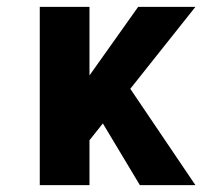

<svg xmlns="http://www.w3.org/2000/svg" viewBox="-20 -540 640 560"><path d="M96 0V-520H241V-320L383 -520H550L360 -281L550 0H388L280 -180L241 -131V0Z"/></svg>

Font: Iosevka Aile Heavy
Style: Regular
Weight: 900
Designer: Belleve Invis
Foundry: Belleve Invis
Version: Version 31.1.0; ttfautohint (v1.8.4)